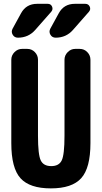

<svg xmlns="http://www.w3.org/2000/svg" viewBox="-20 -990 540 1019"><path d="M377 -969.7H432.6Q449.2 -969.7 456.1 -955.1Q462.9 -940.4 452.1 -927.7L367.2 -831.1Q331.1 -790 275.4 -790Q256.8 -790 247.6 -805.7Q238.3 -821.3 247.1 -837.9L292 -919.9Q319.3 -969.7 377 -969.7ZM75.2 -790Q56.6 -790 47.4 -805.7Q38.1 -821.3 46.9 -837.9L91.8 -919.9Q119.1 -969.7 176.8 -969.7H233.4Q250 -969.7 256.3 -955.1Q262.7 -940.4 252 -927.7L167 -831.1Q130.9 -790 75.2 -790ZM403.3 -730.5Q426.8 -730.5 443.4 -713.4Q460 -696.3 460 -672.9V-230.5Q460 -98.6 411.1 -44.4Q362.3 9.8 250 9.8Q137.7 9.8 88.9 -43.9Q40 -97.7 40 -230.5V-672.9Q40 -696.3 57.1 -713.4Q74.2 -730.5 96.7 -730.5H125Q148.4 -730.5 165 -713.4Q181.6 -696.3 181.6 -672.9V-269.5Q181.6 -168.9 196.3 -138.7Q210.9 -108.4 252 -108.4Q293 -108.4 307.6 -138.7Q322.3 -168.9 322.3 -269.5V-672.9Q322.3 -696.3 339.4 -713.4Q356.4 -730.5 378.9 -730.5Z"/></svg>

Font: Rounded Mgen+ 1m bold
Style: Bold
Weight: 700
Designer: [Source Han Sans]
Ryoko NISHIZUKA  (kana & ideographs); Paul D. Hunt (Latin, Greek & Cyrillic); Wenlong ZHANG  (bopomofo
Version: Version 1.059.20150602